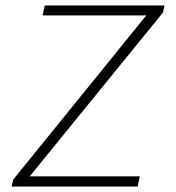

<svg xmlns="http://www.w3.org/2000/svg" viewBox="-20 -679 640 699"><path d="M76 -22 62 -37H489L481 0H22L28 -25L528 -642L543 -623H135L143 -659H579L573 -633Z"/></svg>

Font: Source Code Pro ExtraLight Light
Style: Italic
Weight: 300
Italic angle: -11°
Monospace: yes
Version: Version 1.016;hotconv 1.0.116;makeotfexe 2.5.65601